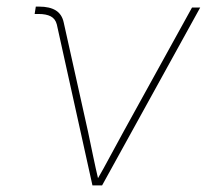

<svg xmlns="http://www.w3.org/2000/svg" viewBox="-20 -564 629 584"><path d="M261.2 0 152.8 -489.7Q148.4 -506.8 134.5 -514.2Q120.6 -521.5 97.2 -521.5H85.4L88.9 -543.9H99.1Q131.3 -543.9 149.9 -532.2Q168.5 -520.5 173.8 -495.6L247.6 -164.1Q255.4 -127 263.2 -89.4Q271 -51.8 279.8 -14.6H273.9Q295.4 -51.8 315.4 -89.4Q335.4 -127 356 -164.1L564 -541H588.9L290.5 0Z"/></svg>

Font: Inter 17pt Thin
Style: Italic
Weight: 250
Italic angle: -9.3988°
Version: Version 4.001;git-66647c0bb